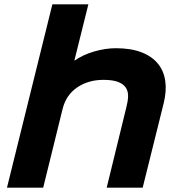

<svg xmlns="http://www.w3.org/2000/svg" viewBox="-20 -860 820 880"><path d="M730 -386 634 0H469L559 -368Q566 -394 567 -417Q568 -440 557.5 -457Q547 -474 522.5 -484Q498 -494 454 -494Q385 -494 334 -459.5Q283 -425 267 -361L178 0H12L220 -840H385L321 -583H323Q360 -609 411.5 -624Q463 -639 511 -639Q580 -639 628 -620.5Q676 -602 703.5 -568.5Q731 -535 737.5 -488.5Q744 -442 730 -386Z"/></svg>

Font: TypoPRO Sinkin Sans
Style: 700 Bold Italic
Weight: 700
Italic angle: -112°
Designer: Keith Bates
Foundry: K-Type
Version: Sinkin Sans (version 1.0)  by Keith Bates   •   © 2014   www